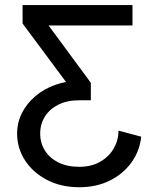

<svg xmlns="http://www.w3.org/2000/svg" viewBox="-20 -743 637 772"><path d="M284.2 -361.3 70.8 -648.4 175.3 -640.6 345.2 -410.2ZM48.8 -206.1Q48.8 -250 68.1 -288.3Q87.4 -326.7 121.8 -356Q156.2 -385.3 201.7 -401.6Q247.1 -418 298.8 -418Q315.9 -418 326.2 -416Q336.4 -414.1 340.8 -412.1Q345.2 -410.2 345.2 -410.2V-339.8Q345.2 -339.8 340.8 -339.8Q336.4 -339.8 326.4 -339.8Q316.4 -339.8 298.8 -339.8Q250 -339.8 214.8 -322.3Q179.7 -304.7 160.6 -274.4Q141.6 -244.1 141.6 -206.1Q141.6 -168 160.6 -137.7Q179.7 -107.4 214.8 -89.8Q250 -72.3 298.8 -72.3Q347.7 -72.3 383.1 -92.8Q418.5 -113.3 437.5 -146.5Q456.5 -179.7 456.5 -217.8L547.9 -193.4Q541.5 -135.3 508.3 -89.4Q475.1 -43.5 421.4 -16.8Q367.7 9.8 298.8 9.8Q225.6 9.8 169.2 -19.5Q112.8 -48.8 80.8 -97.9Q48.8 -147 48.8 -206.1ZM512.7 -722.7V-640.6H155.8L70.8 -648.4V-722.7Z"/></svg>

Font: Giphurs
Style: Regular
Weight: 400
Version: Version 2.010